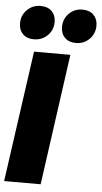

<svg xmlns="http://www.w3.org/2000/svg" viewBox="-63 -978 539 1016"><g transform="rotate(5 206.5 -470.0)"><path d="M290 -696 193 0H-1L97 -696ZM10 -839Q10 -882 39.5 -911Q69 -940 111 -940Q149 -940 170.5 -918.5Q192 -897 192 -862Q192 -819 162.5 -790Q133 -761 90 -761Q53 -761 31.5 -782.5Q10 -804 10 -839ZM233 -839Q233 -882 262 -911Q291 -940 334 -940Q371 -940 392.5 -918.5Q414 -897 414 -862Q414 -819 385 -790Q356 -761 313 -761Q276 -761 254.5 -782.5Q233 -804 233 -839Z"/></g></svg>

Font: Fira Sans Condensed Black
Style: Italic
Weight: 900
Width: 3
Italic angle: -8°
Designer: Carrois Corporate & Edenspiekermann AG
Foundry: Carrois Corporate GbR & Edenspiekermann AG
Version: Version 4.203